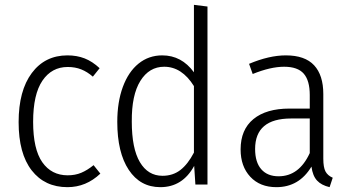

<svg xmlns="http://www.w3.org/2000/svg" viewBox="-20 -763 1450 794"><path d="M392 -481 364 -446Q341 -466 316 -476Q291 -486 260 -486Q194 -486 155.5 -429.5Q117 -373 117 -259Q117 -146 155 -92Q193 -38 260 -38Q291 -38 316 -48.5Q341 -59 367 -80L395 -45Q336 11 259 11Q165 11 111 -58.5Q57 -128 57 -258Q57 -388 111.5 -461Q166 -534 259 -534Q298 -534 330 -521.5Q362 -509 392 -481Z M838 -736V0H788L783 -77Q735 11 643 11Q560 11 512.5 -60.5Q465 -132 465 -259Q465 -341 488 -403.5Q511 -466 553 -500Q595 -534 651 -534Q731 -534 782 -464V-743ZM782 -132V-407Q732 -487 659 -487Q597 -487 560.5 -428.5Q524 -370 525 -260Q525 -149 558.5 -92.5Q592 -36 652 -36Q695 -36 726 -60Q757 -84 782 -132Z M1356 -28 1343 11Q1309 3 1291 -16.5Q1273 -36 1268 -74Q1217 11 1123 11Q1055 11 1015 -32Q975 -75 975 -145Q975 -227 1028 -270.5Q1081 -314 1177 -314H1261V-370Q1261 -430 1236 -458.5Q1211 -487 1155 -487Q1099 -487 1025 -457L1010 -499Q1093 -534 1162 -534Q1241 -534 1279 -493Q1317 -452 1317 -374V-107Q1317 -71 1326 -54Q1335 -37 1356 -28ZM1261 -130V-273H1184Q1035 -273 1035 -147Q1035 -92 1060.5 -63Q1086 -34 1132 -34Q1217 -34 1261 -130Z"/></svg>

Font: Fira Sans Condensed Light
Style: Regular
Weight: 300
Width: 3
Designer: bBox Type GmbH & Carrois Corporate GbR & Edenspiekermann AG
Foundry: bBox Type GmbH & Carrois Corporate GbR & Edenspiekermann AG
Version: Version 4.301